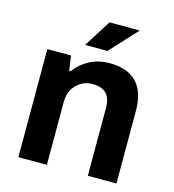

<svg xmlns="http://www.w3.org/2000/svg" viewBox="-108 -813 818 903"><g transform="rotate(15 301.0 -361.5)"><path d="M63.9 0V-526.4H179.2L189.8 -454.3H196.8Q224.7 -492.7 267.5 -515.5Q310.3 -538.4 367.7 -538.4Q420.5 -538.4 459.4 -519.2Q498.4 -500 519.9 -459.2Q541.5 -418.3 541.5 -352.2V0H402V-329.7Q402 -363.5 391.3 -384Q380.7 -404.5 360.6 -413.6Q340.5 -422.7 312.3 -422.7Q281 -422.7 256.2 -407.7Q231.5 -392.7 217.1 -366.8Q202.7 -340.8 202.7 -306.9V0ZM230.3 -591.2 313.7 -723.4H457.2L458.4 -720.2L339.1 -591.2Z"/></g></svg>

Font: Archivo Variable SemiBold
Style: Regular
Weight: 600
Designer: Hector Gatti
Foundry: Omnibus-Type
Version: Version 2.001